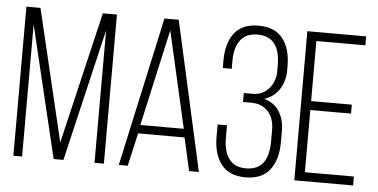

<svg xmlns="http://www.w3.org/2000/svg" viewBox="-50 -799 1769 898"><g transform="rotate(5 835.0 -350.0)"><path d="M421 -622 275 -1H229L81 -620V0H40V-700H106L253 -81L399 -700H465V0H421Z M830 -155H612L577 0H535L688 -701H755L911 0H865ZM720 -648 619 -195H823Z M1281 -529V-511Q1281 -459 1256 -420.5Q1231 -382 1186 -367Q1233 -354 1257 -316Q1281 -278 1281 -225V-171Q1281 -90 1244 -42Q1207 6 1130 6Q1053 6 1016 -42Q979 -90 979 -171V-229H1023V-168Q1023 -108 1048.5 -72Q1074 -36 1129 -36Q1235 -36 1235 -172V-226Q1235 -280 1206 -312Q1177 -344 1127 -344H1088V-386H1130Q1176 -386 1205.5 -419.5Q1235 -453 1235 -502V-528Q1235 -664 1129 -664Q1074 -664 1048 -628.5Q1022 -593 1022 -532V-494H980V-530Q980 -611 1016.5 -658.5Q1053 -706 1130 -706Q1207 -706 1244 -658Q1281 -610 1281 -529Z M1405 -376H1596V-334H1405V-42H1635V0H1359V-700H1635V-658H1405Z"/></g></svg>

Font: Bebas Neue Book
Style: Regular
Weight: 400
Designer: Ryoichi Tsunekawa
Foundry: Ryoichi Tsunekawa
Version: Version 001.003